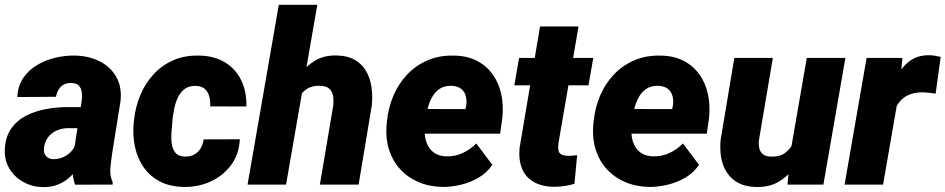

<svg xmlns="http://www.w3.org/2000/svg" viewBox="-23 -770 3944 801"><path d="M284.2 -132.8 318.4 -352.5Q320.3 -370.1 318.1 -386.2Q315.9 -402.3 305.9 -412.8Q295.9 -423.3 274.9 -423.8Q255.9 -424.3 242.7 -417Q229.5 -409.7 221.7 -396.5Q213.9 -383.3 210.4 -366.2L49.3 -365.2Q51.3 -411.1 73.7 -444.3Q96.2 -477.5 131.3 -498.5Q166.5 -519.5 208.3 -529.3Q250 -539.1 290.5 -538.1Q346.2 -537.1 391.4 -514.9Q436.5 -492.7 461.2 -450.9Q485.8 -409.2 480 -349.6L445.3 -132.8Q440.9 -103.5 437.5 -70.6Q434.1 -37.6 447.3 -9.3L446.8 0L290 0.5Q279.3 -31.2 279.3 -65.4Q279.3 -99.6 284.2 -132.8ZM336.4 -322.8 321.8 -234.9 258.8 -235.4Q240.2 -234.9 223.4 -229.2Q206.5 -223.6 193.4 -213.4Q180.2 -203.1 171.6 -188Q163.1 -172.9 160.6 -153.3Q158.7 -140.1 162.8 -129.6Q167 -119.1 176 -112.8Q185.1 -106.4 198.7 -106Q219.7 -105.5 239.3 -113.8Q258.8 -122.1 273.2 -137.2Q287.6 -152.3 293 -172.4L321.3 -103.5Q308.6 -78.1 292.2 -57.1Q275.9 -36.1 255.6 -20.8Q235.4 -5.4 210.4 2.9Q185.5 11.2 155.3 10.7Q111.8 9.8 75.2 -10.3Q38.6 -30.3 17.1 -64.9Q-4.4 -99.6 -2.9 -145Q-1 -197.8 22.9 -232.4Q46.9 -267.1 85.2 -286.9Q123.5 -306.6 168.7 -314.9Q213.9 -323.2 258.3 -323.2Z M747.6 -116.7Q770.5 -116.2 787.1 -125.2Q803.7 -134.3 813.7 -150.6Q823.7 -167 826.7 -188.5L977.5 -189Q974.6 -126.5 941.2 -81.5Q907.7 -36.6 855.5 -12.7Q803.2 11.2 743.2 9.8Q685.5 8.8 644 -12.9Q602.5 -34.7 576.7 -71.5Q550.8 -108.4 540.3 -156.2Q529.8 -204.1 534.7 -257.3L536.1 -269Q542 -324.7 562.7 -374Q583.5 -423.3 618.2 -460.7Q652.8 -498 700.4 -518.8Q748 -539.6 807.6 -538.1Q871.1 -537.1 915.8 -509.8Q960.4 -482.4 983.4 -435.1Q1006.3 -387.7 1004.9 -325.7L854 -326.2Q855 -347.2 850.3 -366.5Q845.7 -385.7 832.5 -398.2Q819.3 -410.6 794.4 -411.6Q765.6 -412.6 747.6 -398.9Q729.5 -385.3 719 -363Q708.5 -340.8 703.6 -315.7Q698.7 -290.5 696.3 -268.6L695.8 -257.3Q693.8 -239.7 692.1 -216.1Q690.4 -192.4 693.6 -169.9Q696.8 -147.5 709 -132.6Q721.2 -117.7 747.6 -116.7Z M1300.8 -750 1170.4 0H1009.8L1140.1 -750ZM1201.2 -282.2 1166 -280.8Q1170.4 -324.7 1185.3 -370.6Q1200.2 -416.5 1226.3 -455.1Q1252.4 -493.7 1291 -516.8Q1329.6 -540 1381.8 -538.6Q1427.7 -537.6 1457.8 -520Q1487.8 -502.4 1504.6 -472.9Q1521.5 -443.4 1526.9 -406Q1532.2 -368.7 1527.8 -328.1L1473.1 0H1311.5L1367.2 -329.6Q1369.6 -353 1366.2 -371.3Q1362.8 -389.6 1349.9 -400.6Q1336.9 -411.6 1311 -412.1Q1281.7 -412.6 1262.2 -401.9Q1242.7 -391.1 1230.5 -372.3Q1218.3 -353.5 1211.7 -330.1Q1205.1 -306.6 1201.2 -282.2Z M1822.3 9.8Q1767.6 8.8 1722.7 -10.5Q1677.7 -29.8 1646.5 -64Q1615.2 -98.1 1600.3 -144.3Q1585.4 -190.4 1589.4 -245.1L1591.3 -264.2Q1597.2 -321.8 1618.7 -371.8Q1640.1 -421.9 1676.3 -459.7Q1712.4 -497.6 1761.5 -518.6Q1810.5 -539.6 1871.6 -538.1Q1926.8 -537.1 1967 -516.1Q2007.3 -495.1 2032.7 -459.2Q2058.1 -423.3 2068.1 -377.2Q2078.1 -331.1 2072.8 -279.3L2063.5 -212.4H1643.6L1660.2 -315.4L1918.9 -314.9L1921.9 -329.1Q1925.3 -352.1 1919.9 -370.6Q1914.6 -389.2 1899.9 -400.1Q1885.3 -411.1 1860.4 -412.1Q1830.1 -412.6 1810.3 -398.9Q1790.5 -385.3 1778.6 -362.8Q1766.6 -340.3 1760.3 -314.2Q1753.9 -288.1 1751 -264.2L1749 -245.6Q1747.1 -221.7 1750.5 -199.2Q1753.9 -176.8 1764.4 -158.7Q1774.9 -140.6 1793 -129.6Q1811 -118.7 1838.4 -117.7Q1875 -116.7 1906.7 -131.3Q1938.5 -146 1963.9 -171.4L2030.8 -82.5Q2008.8 -49.3 1974.1 -29.1Q1939.5 -8.8 1899.7 0.7Q1859.9 10.3 1822.3 9.8Z M2452.1 -528.3 2432.1 -414.1H2122.6L2142.6 -528.3ZM2230 -659.7H2390.6L2306.6 -171.4Q2304.7 -154.3 2306.6 -143.3Q2308.6 -132.3 2317.1 -126.7Q2325.7 -121.1 2343.8 -120.1Q2354 -119.6 2364.3 -120.6Q2374.5 -121.6 2384.8 -122.6L2373.5 -3.4Q2352.5 3.4 2330.8 6.3Q2309.1 9.3 2286.6 9.3Q2236.8 8.3 2203.4 -11Q2169.9 -30.3 2155 -66.2Q2140.1 -102.1 2144.5 -151.9Z M2684.6 9.8Q2629.9 8.8 2585 -10.5Q2540 -29.8 2508.8 -64Q2477.5 -98.1 2462.6 -144.3Q2447.8 -190.4 2451.7 -245.1L2453.6 -264.2Q2459.5 -321.8 2481 -371.8Q2502.4 -421.9 2538.6 -459.7Q2574.7 -497.6 2623.8 -518.6Q2672.9 -539.6 2733.9 -538.1Q2789.1 -537.1 2829.3 -516.1Q2869.6 -495.1 2895 -459.2Q2920.4 -423.3 2930.4 -377.2Q2940.4 -331.1 2935.1 -279.3L2925.8 -212.4H2505.9L2522.5 -315.4L2781.2 -314.9L2784.2 -329.1Q2787.6 -352.1 2782.2 -370.6Q2776.9 -389.2 2762.2 -400.1Q2747.6 -411.1 2722.7 -412.1Q2692.4 -412.6 2672.6 -398.9Q2652.8 -385.3 2640.9 -362.8Q2628.9 -340.3 2622.6 -314.2Q2616.2 -288.1 2613.3 -264.2L2611.3 -245.6Q2609.4 -221.7 2612.8 -199.2Q2616.2 -176.8 2626.7 -158.7Q2637.2 -140.6 2655.3 -129.6Q2673.3 -118.7 2700.7 -117.7Q2737.3 -116.7 2769 -131.3Q2800.8 -146 2826.2 -171.4L2893.1 -82.5Q2871.1 -49.3 2836.4 -29.1Q2801.8 -8.8 2762 0.7Q2722.2 10.3 2684.6 9.8Z M3274.9 -136.7 3342.8 -528.3H3503.9L3412.1 0H3262.2ZM3305.2 -236.3 3346.7 -237.3Q3341.8 -192.4 3327.1 -147.9Q3312.5 -103.5 3286.6 -67.4Q3260.7 -31.2 3222.4 -10Q3184.1 11.2 3131.8 10.3Q3088.4 9.3 3058.3 -6.3Q3028.3 -22 3010.3 -49.1Q2992.2 -76.2 2985.8 -111.3Q2979.5 -146.5 2983.4 -186.5L3040.5 -528.3H3201.2L3143.1 -184.6Q3141.6 -170.4 3143.3 -158.2Q3145 -146 3150.6 -137Q3156.2 -127.9 3166.5 -122.6Q3176.8 -117.2 3192.9 -116.7Q3229.5 -115.2 3252.4 -132.1Q3275.4 -148.9 3287.8 -176.8Q3300.3 -204.6 3305.2 -236.3Z M3728.5 -388.7 3661.1 0H3500.5L3592.3 -528.3H3741.7ZM3901.4 -532.7 3880.4 -379.4Q3867.7 -381.3 3855 -382.8Q3842.3 -384.3 3829.1 -384.8Q3802.2 -385.3 3780.5 -378.7Q3758.8 -372.1 3742.9 -358.6Q3727.1 -345.2 3716.8 -325.2Q3706.5 -305.2 3701.7 -278.8L3674.8 -298.3Q3679.7 -335.4 3690.7 -377.2Q3701.7 -418.9 3721.7 -456.1Q3741.7 -493.2 3773.4 -516.4Q3805.2 -539.6 3851.6 -539.6Q3864.3 -539.6 3876.5 -537.6Q3888.7 -535.6 3901.4 -532.7Z"/></svg>

Font: Roboto Black
Style: Italic
Weight: 900
Italic angle: -12°
Designer: Christian Robertson
Foundry: Google
Version: Version 3.0; 2020